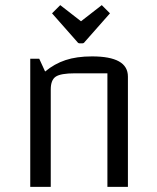

<svg xmlns="http://www.w3.org/2000/svg" viewBox="-20 -729 612 749"><path d="M98 0V-500H133L156 -450Q192 -480 235.5 -494.5Q279 -509 339 -509Q409 -509 444 -489.5Q479 -470 479 -430V0H399V-443H272Q217 -443 197.5 -430Q178 -417 178 -380V0ZM215 -709 296 -646 377 -709 409 -677 311 -566Q307 -560 302 -560H290Q285 -560 281 -566L183 -677Z"/></svg>

Font: Changa Light
Style: Regular
Weight: 300
Designer: Eduardo Rodriguez Tunni
Foundry: Eduardo Rodriguez Tunni
Version: Version 3.002; ttfautohint (v1.8.2)